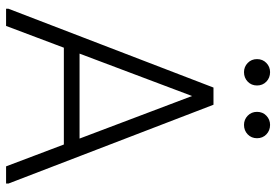

<svg xmlns="http://www.w3.org/2000/svg" viewBox="-162 -770 931 648"><g transform="rotate(90 304.0 -445.5)"><path d="M541 0 283 -682 275 -700H333L599 -8V0ZM9 0V-8L275 -700H333L324 -682L67 0ZM107 -195 130 -248H484L506 -195ZM401 -803Q383 -803 370 -815.5Q357 -828 357 -847Q357 -866 370 -878.5Q383 -891 401 -891Q420 -891 433 -878.5Q446 -866 446 -847Q446 -828 433 -815.5Q420 -803 401 -803ZM223 -803Q205 -803 192 -815.5Q179 -828 179 -847Q179 -866 192 -878.5Q205 -891 223 -891Q242 -891 255 -878.5Q268 -866 268 -847Q268 -828 255 -815.5Q242 -803 223 -803Z"/></g></svg>

Font: Fustat Light
Style: Regular
Weight: 300
Designer: Mohamed Gaber, Khaled Hosny, Laura Garcia Mut
Foundry: Kief Type Foundry, Alif Type Foundry, Hard Type Foundry
Version: Version 1.007